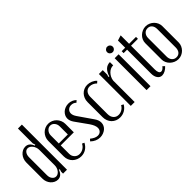

<svg xmlns="http://www.w3.org/2000/svg" viewBox="42 -1400 2107 2107"><g transform="rotate(-45 1096.0 -346.0)"><path d="M247 -59 236 -63Q211 8 153 8Q130 8 109 -2.5Q88 -13 72.5 -30.5Q57 -48 48 -71.5Q39 -95 39 -122V-370Q39 -397 48 -421.5Q57 -446 73 -464Q89 -482 109.5 -492.5Q130 -503 154 -503Q212 -503 236 -436L247 -440L238 -469V-700H299V0H238V-30ZM238 -369Q238 -389 231.5 -407.5Q225 -426 214 -440.5Q203 -455 189 -463.5Q175 -472 160 -472Q134 -472 117.5 -449Q101 -426 101 -390V-112Q101 -77 119 -54Q137 -31 163 -31Q178 -31 191.5 -39Q205 -47 215.5 -60.5Q226 -74 232 -92Q238 -110 238 -129Z M377 -368Q377 -396 387.5 -420.5Q398 -445 416 -463.5Q434 -482 458 -492.5Q482 -503 509 -503Q536 -503 560.5 -492.5Q585 -482 603 -463.5Q621 -445 631.5 -420.5Q642 -396 642 -368V-237H439V-106Q439 -71 462 -47Q485 -23 519 -23Q551 -23 577.5 -40Q604 -57 618 -86L644 -74Q624 -35 590.5 -13.5Q557 8 515 8Q486 8 460.5 -2.5Q435 -13 416.5 -31Q398 -49 387.5 -74Q377 -99 377 -127ZM579 -267V-391Q579 -426 559 -449.5Q539 -473 510 -473Q481 -473 460 -448.5Q439 -424 439 -391V-267Z M892 -446Q868 -470 833 -470Q804 -470 784.5 -452Q765 -434 765 -406Q765 -378 789 -343L903 -178Q932 -138 932 -99Q932 -77 922.5 -57Q913 -37 896 -23Q879 -9 856.5 -0.5Q834 8 808 8Q778 8 749.5 -4.5Q721 -17 698 -40L718 -62Q740 -44 761.5 -34Q783 -24 803 -24Q830 -24 847 -41Q864 -58 864 -85Q864 -122 829 -174L725 -320Q698 -358 698 -395Q698 -417 708 -436.5Q718 -456 734.5 -471Q751 -486 774 -494.5Q797 -503 822 -503Q875 -503 914 -466Z M983 -365Q983 -394 993 -419Q1003 -444 1020.5 -462.5Q1038 -481 1062 -491.5Q1086 -502 1114 -502Q1145 -502 1174.5 -489.5Q1204 -477 1224 -455L1202 -435Q1186 -452 1164.5 -461.5Q1143 -471 1121 -471Q1086 -471 1065.5 -447Q1045 -423 1045 -383V-117Q1045 -75 1067.5 -49.5Q1090 -24 1126 -24Q1155 -24 1180.5 -39.5Q1206 -55 1220 -81L1246 -67Q1226 -32 1192.5 -12Q1159 8 1118 8Q1089 8 1064 -2.5Q1039 -13 1021 -31.5Q1003 -50 993 -75.5Q983 -101 983 -131Z M1349 -495V-426L1340 -399L1351 -395Q1383 -502 1467 -502V-451Q1446 -452 1426 -443Q1406 -434 1390 -417.5Q1374 -401 1363 -379.5Q1352 -358 1349 -333V0H1289V-495Z M1522 -600Q1522 -618 1535 -630.5Q1548 -643 1565 -643Q1583 -643 1596 -630.5Q1609 -618 1609 -600Q1609 -582 1596 -569.5Q1583 -557 1565 -557Q1548 -557 1535 -569.5Q1522 -582 1522 -600ZM1595 -495V0H1534V-495Z M1770 8Q1737 8 1717 -20Q1697 -48 1697 -93V-465H1643V-495H1697V-607L1758 -626V-495H1865V-465H1758V-96Q1758 -65 1767 -47.5Q1776 -30 1793 -30Q1817 -30 1842 -63L1864 -42Q1844 -19 1818.5 -5.5Q1793 8 1770 8Z M2021 -503Q2048 -503 2072 -492.5Q2096 -482 2114 -464.5Q2132 -447 2142.5 -423.5Q2153 -400 2153 -374V-121Q2153 -95 2142.5 -71.5Q2132 -48 2114.5 -30.5Q2097 -13 2073.5 -2.5Q2050 8 2023 8Q1996 8 1971.5 -2.5Q1947 -13 1928.5 -30.5Q1910 -48 1899 -71.5Q1888 -95 1888 -121V-374Q1888 -400 1898.5 -423.5Q1909 -447 1927.5 -464.5Q1946 -482 1970 -492.5Q1994 -503 2021 -503ZM2022 -473Q1990 -473 1970 -450Q1950 -427 1950 -391V-104Q1950 -68 1970 -45Q1990 -22 2022 -22Q2054 -22 2072.5 -44.5Q2091 -67 2091 -104V-391Q2091 -428 2072.5 -450.5Q2054 -473 2022 -473Z"/></g></svg>

Font: Moniqa Paragraph
Style: Regular
Weight: 400
Designer: Rajesh Rajput
Foundry: Rajesh Rajput
Version: Version 1.000